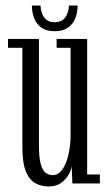

<svg xmlns="http://www.w3.org/2000/svg" viewBox="-20 -664 392 695"><path d="M156.5 11Q131.5 11 109.5 0Q87.5 -11 74.2 -42Q61 -73 61 -132.5V-491H9V-523H121V-138.5Q121 -93.5 127.5 -70Q134 -46.5 145.5 -38.2Q157 -30 170.5 -30Q191 -30 205.8 -50.8Q220.5 -71.5 228 -104.8Q235.5 -138 235.5 -175.5V-491H185V-523H295.5V-32.5H341.5V0H242L239.5 -62Q237.5 -47.5 227.5 -30.5Q217.5 -13.5 200 -1.2Q182.5 11 156.5 11ZM177.5 -551Q148.5 -551 130.2 -563.8Q112 -576.5 103.8 -597.8Q95.5 -619 95.5 -644H126.5Q128.5 -614 141.5 -598.8Q154.5 -583.5 177.5 -583.5Q201.5 -583.5 214.5 -598.8Q227.5 -614 229.5 -644H261Q261 -619 252.5 -597.8Q244 -576.5 225.8 -563.8Q207.5 -551 177.5 -551Z"/></svg>

Font: Imbue Thin 10pt Light
Style: Regular
Weight: 300
Version: Version 1.102